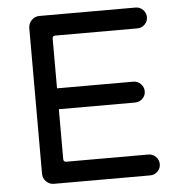

<svg xmlns="http://www.w3.org/2000/svg" viewBox="-50 -731 724 779"><g transform="rotate(-5 311.5 -341.0)"><path d="M93.8 -43.9V-636.7Q93.8 -655.3 106.9 -668.9Q120.1 -682.6 138.7 -682.6H530.3Q547.9 -682.6 560.5 -669.9Q573.2 -657.2 573.2 -639.6Q573.2 -622.1 560.5 -609.9Q547.9 -597.7 530.3 -597.7H196.3Q184.6 -597.7 184.6 -585.9V-383.8H495.1Q512.7 -383.8 525.4 -371.1Q538.1 -358.4 538.1 -340.8Q538.1 -323.2 525.4 -311Q512.7 -298.8 495.1 -298.8H184.6V-95.7Q184.6 -84 196.3 -84H530.3Q547.9 -84 560.5 -71.3Q573.2 -58.6 573.2 -41Q573.2 -23.4 560.5 -11.2Q547.9 1 530.3 1H138.7Q120.1 1 106.9 -12.2Q93.8 -25.4 93.8 -43.9Z"/></g></svg>

Font: jf-openhuninn-2.1
Style: Regular
Weight: 400
Designer: [Kosugi Maru]
Designed by MOTOYA      

[Varela Round]
Joe Prince (Latin component); Avraham Cornfeld (Hebrew component)
Foundry: justfont Co., Ltd.
Version: 2.1